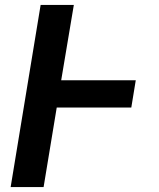

<svg xmlns="http://www.w3.org/2000/svg" viewBox="-20 -755 640 775"><path d="M23 0 144 -735H278L227 -431H528L510 -321H209L156 0Z"/></svg>

Font: Iosevka Curly XBdExObl
Style: Regular
Weight: 800
Width: 7
Italic angle: -9°
Monospace: yes
Designer: Belleve Invis
Foundry: Belleve Invis
Version: Version 11.1.0; ttfautohint (v1.8.3)